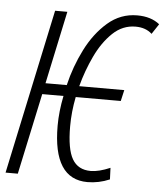

<svg xmlns="http://www.w3.org/2000/svg" viewBox="-53 -772 710 828"><g transform="rotate(5 302.5 -357.5)"><path d="M452 -10 450 -60Q401 -39 366 -39Q311 -39 286 -82Q261 -125 261 -223Q261 -286 274 -351H469L480 -399H285Q303 -467 333 -530.5Q363 -594 406 -635Q449 -676 505 -676Q549 -676 576 -651L605 -695Q568 -725 508 -725Q436 -725 380.5 -677Q325 -629 287.5 -554.5Q250 -480 231 -399H139L206 -714H153L1 0H54L129 -351H221Q207 -282 207 -221Q207 10 356 10Q405 10 452 -10Z"/></g></svg>

Font: Noto Sans Display Condensed Light
Style: Italic
Weight: 300
Width: 3
Designer: Monotype Design team
Foundry: Monotype Imaging Inc.
Version: 1.000